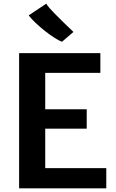

<svg xmlns="http://www.w3.org/2000/svg" viewBox="-20 -1035 640 1055"><path d="M85 0V-743H531.5V-634.5H228.5V-434.5H456.5V-328H228.5V-111H564V0ZM383.5 -859.5 320.5 -805.5Q304 -811.5 279 -827.5Q254 -843.5 226.8 -865Q199.5 -886.5 175.8 -909Q152 -931.5 137.5 -950.5L234.5 -1015Q236.5 -1009 251.2 -992Q266 -975 286.8 -954Q307.5 -933 328.5 -912.5Q349.5 -892 364.8 -877.5Q380 -863 383.5 -859.5Z"/></svg>

Font: Merriweather Sans SemiBold
Style: Regular
Weight: 600
Designer: Eben Sorkin
Foundry: Eben Sorkin
Version: Version 2.001